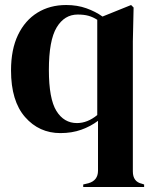

<svg xmlns="http://www.w3.org/2000/svg" viewBox="-20 -516 605 766"><path d="M312 230V220L333 215Q371 204 371 165V-34Q342 -12 304.5 1.5Q267 15 221 15Q136 15 80 -49Q24 -113 24 -235Q24 -319 52 -377Q80 -435 129.5 -465.5Q179 -496 244 -496Q288 -496 324.5 -483Q361 -470 389 -450L503 -496L513 -486L510 -351V168Q510 209 546 217L555 220V230ZM287 -25Q329 -25 368 -57V-437Q351 -448 333 -453Q315 -458 290 -458Q237 -458 206 -406.5Q175 -355 175 -237Q175 -122 205 -73.5Q235 -25 287 -25Z"/></svg>

Font: DeepMind Serif Display
Style: Regular
Weight: 400
Designer: Frank Grießhammer / Modifications: Colophon Foundry
Foundry: Colophon Foundry
Version: Version 5.003; ttfautohint (v1.8.2)